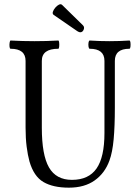

<svg xmlns="http://www.w3.org/2000/svg" viewBox="-20 -853 628 886"><path d="M298 13Q225 13 180.5 -13Q136 -39 116 -108Q108 -137 103 -176Q98 -215 98 -264V-572Q98 -628 29 -628Q25 -628 24 -637.5Q23 -647 24.5 -656.5Q26 -666 29 -666Q85 -663 139 -663Q194 -663 249 -666Q252 -666 253 -656.5Q254 -647 253 -637.5Q252 -628 249 -628Q173 -628 173 -572V-264Q173 -138 206 -80.5Q239 -23 312 -23Q389 -23 425.5 -75.5Q462 -128 462 -239V-572Q462 -628 394 -628Q390 -628 388.5 -637.5Q387 -647 388.5 -656.5Q390 -666 394 -666Q439 -663 485 -663Q531 -663 577 -666Q581 -666 582 -656.5Q583 -647 582 -637.5Q581 -628 577 -628Q510 -628 510 -572V-356Q510 -271 504.5 -210.5Q499 -150 485 -112Q464 -54 417 -20.5Q370 13 298 13ZM350 -704Q345 -704 337 -709L228 -784Q221 -789 224 -798.5Q227 -808 235 -817.5Q243 -827 252 -831.5Q261 -836 267 -830L363 -736Q371 -728 366 -716Q361 -704 350 -704Z"/></svg>

Font: Junicode Two Beta Condensed
Style: Regular
Weight: 400
Width: 3
Designer: Peter S. Baker
Foundry: Briery Creek Software
Version: Version 1.053; ttfautohint (v1.8.4)